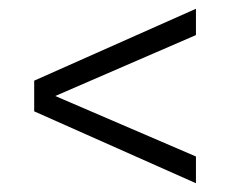

<svg xmlns="http://www.w3.org/2000/svg" viewBox="-20 -468 546 438"><path d="M427 -50 58 -214V-284L427 -448V-388L106 -249L427 -111Z"/></svg>

Font: Archivo Condensed ExtraLight
Style: Regular
Weight: 250
Width: 3
Designer: Hector Gatti
Foundry: Omnibus-Type
Version: Version 2.001